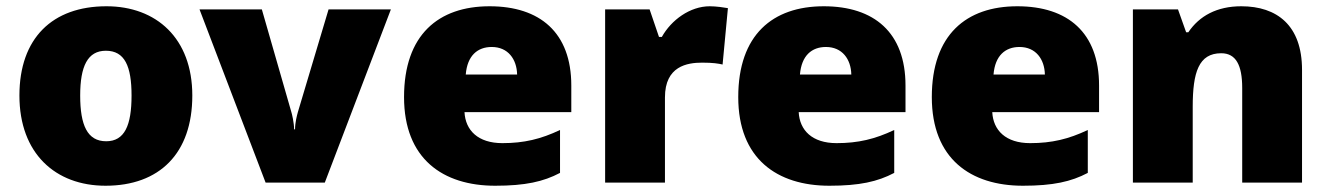

<svg xmlns="http://www.w3.org/2000/svg" viewBox="-20 -676 4241 613"><path d="M594 -371C594 -554 479 -656 320 -656C147 -656 42 -554 42 -371C42 -186 157 -83 317 -83C489 -83 594 -186 594 -371ZM236 -371C236 -465 260 -514 318 -514C378 -514 400 -465 400 -371C400 -276 378 -225 319 -225C259 -225 236 -276 236 -371Z M828 -93H1017L1228 -646H1029L931 -318C928 -307 922 -285 922 -263H919C919 -284 912 -313 910 -319L816 -646H617Z M1543 -656C1380 -656 1270 -565 1270 -366C1270 -169 1394 -83 1561 -83C1657 -83 1715 -96 1768 -124V-261C1707 -232 1653 -219 1584 -219C1506 -219 1466 -260 1463 -318H1804V-403C1804 -572 1704 -656 1543 -656ZM1550 -526C1602 -526 1630 -487 1631 -438H1467C1472 -499 1505 -526 1550 -526Z M2246 -656C2183 -656 2123 -612 2093 -558H2084L2054 -646H1912V-93H2103V-365C2103 -465 2174 -476 2222 -476C2257 -476 2274 -473 2287 -470L2304 -650C2293 -652 2267 -656 2246 -656Z M2610 -656C2447 -656 2337 -565 2337 -366C2337 -169 2461 -83 2628 -83C2724 -83 2782 -96 2835 -124V-261C2774 -232 2720 -219 2651 -219C2573 -219 2533 -260 2530 -318H2871V-403C2871 -572 2771 -656 2610 -656ZM2617 -526C2669 -526 2697 -487 2698 -438H2534C2539 -499 2572 -526 2617 -526Z M3228 -656C3065 -656 2955 -565 2955 -366C2955 -169 3079 -83 3246 -83C3342 -83 3400 -96 3453 -124V-261C3392 -232 3338 -219 3269 -219C3191 -219 3151 -260 3148 -318H3489V-403C3489 -572 3389 -656 3228 -656ZM3235 -526C3287 -526 3315 -487 3316 -438H3152C3157 -499 3190 -526 3235 -526Z M3943 -656C3865 -656 3809 -625 3774 -573H3767L3741 -646H3597V-93H3788V-335C3788 -445 3807 -506 3879 -506C3926 -506 3946 -468 3946 -395V-93H4137V-453C4137 -595 4057 -656 3943 -656Z"/></svg>

Font: Noto Sans Telugu UI Black
Style: Regular
Weight: 900
Designer: Jelle Bosma - Monotype Design Team
Foundry: Monotype Imaging Inc.
Version: Version 2.005